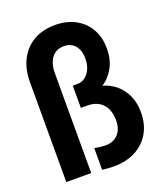

<svg xmlns="http://www.w3.org/2000/svg" viewBox="-140 -858 836 963"><g transform="rotate(-20 278.0 -376.0)"><path d="M303.7 7.8Q291 7.8 273.7 6.8Q256.3 5.9 240.2 3.4V-112.8Q252.9 -109.4 271 -107.4Q289.1 -105.5 298.8 -105.5Q328.1 -105.5 348.9 -118.2Q369.6 -130.9 380.6 -154.1Q391.6 -177.2 391.1 -209Q390.6 -243.7 377.9 -269.8Q365.2 -295.9 340.6 -310.3Q315.9 -324.7 280.8 -324.7H246.1V-443.4H271Q293.9 -443.4 312.3 -457Q330.6 -470.7 341.3 -494.6Q352.1 -518.6 352.1 -550.3Q352.1 -580.1 342 -601.3Q332 -622.6 314 -633.8Q295.9 -645 271 -645Q244.1 -645 224.4 -631.8Q204.6 -618.7 193.8 -593.5Q183.1 -568.4 183.1 -531.7V0H50.3V-532.7Q50.3 -602.5 76.9 -653.6Q103.5 -704.6 151.6 -732.2Q199.7 -759.8 264.6 -759.8Q327.1 -759.8 373.3 -734.9Q419.4 -710 445.1 -665.3Q470.7 -620.6 470.7 -561.5Q470.7 -502.9 448 -460.7Q425.3 -418.5 390.6 -395.5Q356 -372.6 320.8 -373V-399.4Q379.4 -400.9 424.8 -376.5Q470.2 -352.1 496.1 -306.9Q522 -261.7 522 -200.7Q522 -138.2 494.9 -91.3Q467.8 -44.4 418.5 -18.3Q369.1 7.8 303.7 7.8Z"/></g></svg>

Font: Reddit Sans Condensed
Style: Bold
Weight: 700
Designer: Stephen Hutchings
Foundry: Reddit
Version: Version 1.014